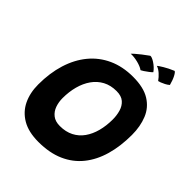

<svg xmlns="http://www.w3.org/2000/svg" viewBox="-243 -1000 1164 1164"><g transform="rotate(45 338.5 -418.5)"><path d="M288.9 25.5Q204.1 25.5 149.5 -6.5Q94.9 -38.5 68.4 -94Q42 -149.5 42 -220.6Q42 -318.5 67 -399.1Q92 -479.6 140.1 -538Q188.2 -596.4 257.8 -628.2Q327.4 -660 416.2 -660Q506.8 -660 560.1 -626.9Q613.5 -593.9 636.9 -536.3Q660.4 -478.8 660.4 -405.4Q660.4 -308.5 637.7 -229.3Q615 -150.1 569.1 -93.1Q523.2 -36 453.3 -5.2Q383.4 25.5 288.9 25.5ZM312.8 -134.6Q363 -134.6 400.4 -153.8Q437.9 -173 462.5 -207.7Q487.1 -242.4 499.5 -288.9Q511.9 -335.4 511.9 -390.1Q511.9 -424.5 502.8 -456.1Q493.8 -487.8 471 -507.9Q448.2 -528 406.6 -528Q356.6 -528 318.8 -507.8Q281 -487.5 255.6 -451.4Q230.2 -415.2 217.5 -367.8Q204.8 -320.4 204.8 -266Q204.8 -232.6 215.2 -202.6Q225.8 -172.5 249.6 -153.6Q273.4 -134.6 312.8 -134.6ZM399.1 -823.5Q404 -825.4 414.4 -821.4Q424.9 -817.5 437.6 -809.2Q450.4 -801 462.5 -789.8Q474.6 -778.6 482.9 -766.4Q477.1 -759.6 463.5 -749.2Q449.9 -738.8 436.9 -730.2Q424 -721.8 419.5 -720Q410.4 -726.8 396.7 -732.4Q383 -738.1 367.1 -742Q351.1 -745.9 335.5 -747.7Q319.9 -749.5 307.1 -748.5Q310.4 -753 323.8 -764.8Q337.2 -776.6 357.2 -792.4Q377.2 -808.1 399.1 -823.5ZM568.1 -863.1Q571.9 -863 577.1 -856.3Q582.4 -849.6 588.2 -838.6Q594 -827.5 599.3 -813.1Q604.6 -798.8 608.8 -782.6Q598 -773 583.8 -765.7Q569.6 -758.4 557.9 -754Q546.1 -749.6 541.5 -749.1Q534.6 -758.8 526.5 -768Q518.4 -777.2 509.4 -785.2Q500.4 -793.2 490.7 -799.3Q481 -805.4 470.9 -808.8Q477.1 -814.6 504 -831.1Q530.9 -847.6 568.1 -863.1Z"/></g></svg>

Font: Grandstander Thin
Style: Italic
Weight: 100
Italic angle: -15°
Designer: Tyler Finck
Foundry: Etcetera Type Co
Version: Version 1.200